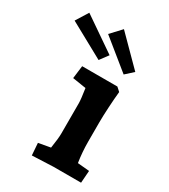

<svg xmlns="http://www.w3.org/2000/svg" viewBox="-286 -841 822 935"><g transform="rotate(30 124.5 -373.5)"><path d="M43 -63 110 -75Q119 -131 119 -160V-329Q119 -352 110 -410L34 -422L43 -494H241L262 -475Q258 -437 255 -385Q252 -333 252 -299V-190Q252 -133 261 -75L327 -69L322 0H167L48 5ZM-100 -668 -57 -737 132 -607 97 -560ZM74 -693 129 -752 281 -599 238 -560Z"/></g></svg>

Font: Andada Pro ExtraBold
Style: Regular
Weight: 800
Designer: Carolina Giovagnoli
Foundry: Huerta Tipografica
Version: Version 3.005; ttfautohint (v1.8.4)